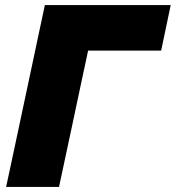

<svg xmlns="http://www.w3.org/2000/svg" viewBox="-20 -733 690 753"><path d="M4 0Q16.5 -57 27.5 -109.5Q38.5 -162 53.5 -231.5L105 -473.5Q120 -543.5 131.5 -598.5Q143 -653.5 156 -713H649.5L612 -534.5H325.5Q321 -512.5 316 -489.5Q311 -466.5 305.5 -441L261 -231.5Q246 -161.5 234.8 -109Q223.5 -56.5 211.5 0Z"/></svg>

Font: Commissioner ExtraBold
Style: Italic
Weight: 800
Italic angle: -12°
Designer: Kostas Bartsokas
Foundry: Kostas Bartsokas
Version: Version 1.000; ttfautohint (v1.8.3)